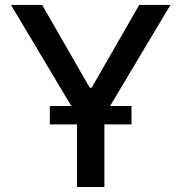

<svg xmlns="http://www.w3.org/2000/svg" viewBox="-20 -747 725 767"><path d="M397 0H287.6V-285.5L23.8 -727.3H148.4L338.4 -396.7H346.2L536.2 -727.3H660.9L397 -285.5ZM505.3 -250H179V-323.5H505.3Z"/></svg>

Font: Linik Sans Medium
Style: Regular
Weight: 500
Designer: Rasmus Andersson (font), Cristiano Sobral (main changes)
Foundry: rsms
Version: Version 3.018;June 1, 2022;FontCreator 14.0.0.2814 64-bit; t